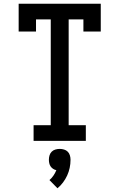

<svg xmlns="http://www.w3.org/2000/svg" viewBox="-20 -755 640 1029"><path d="M160 0V-84H252V-651H173V-586H80V-735H520V-586H427V-651H348V-84H440V0ZM288 254 245 210Q257 200 266.5 186Q276 172 282 157Q272 155 264 149.5Q256 144 251 136.5Q246 129 244 119.5Q242 110 242 101Q242 89 245.5 77.5Q249 66 257 58Q265 50 276.5 46.5Q288 43 300 43Q312 43 323.5 46.5Q335 50 343 58Q351 66 354.5 77.5Q358 89 358 101Q358 123 353.5 144.5Q349 166 340 185.5Q331 205 318 222.5Q305 240 288 254Z"/></svg>

Font: Iosevka Curly Slab MdEx
Style: Regular
Weight: 500
Width: 7
Monospace: yes
Designer: Belleve Invis
Foundry: Belleve Invis
Version: Version 11.1.0; ttfautohint (v1.8.3)